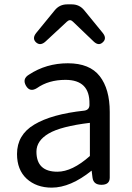

<svg xmlns="http://www.w3.org/2000/svg" viewBox="-20 -847 604 880"><path d="M217 13Q147 13 102 -28Q58 -69 58 -141Q58 -229 137 -276Q217 -324 367 -340Q392 -344 390 -371Q392 -481 280 -481Q203 -481 149 -443Q117 -423 99 -454Q81 -486 113 -505Q192 -557 291 -557Q391 -557 437 -498Q483 -439 483 -334V-33Q483 0 445 0Q408 0 404 -33L400 -65Q303 13 217 13ZM243 -60Q311 -60 392 -132V-284Q259 -268 203 -235Q147 -202 147 -152Q147 -60 243 -60ZM145 -653Q126 -671 146 -696L231 -800Q253 -827 288 -827H309Q344 -827 366 -800L451 -696Q471 -671 451 -653Q432 -635 409 -657L314 -748Q301 -761 287 -748L189 -657Q165 -635 145 -653Z"/></svg>

Font: Swei Gothic CJK TC Regular
Style: Regular
Weight: 400
Version: Version 2.129